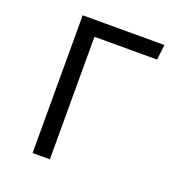

<svg xmlns="http://www.w3.org/2000/svg" viewBox="-128 -816 871 925"><g transform="rotate(20 307.5 -353.0)"><path d="M558.5 -706.2 549.2 -628.2H228.2V0H139.5V-706.2Z"/></g></svg>

Font: FiraCode Nerd Font
Style: Regular
Weight: 400
Designer: Carrois Corporate, Edenspiekermann AG, Nikita Prokopov
Foundry: Carrois Corporate, Edenspiekermann AG, Nikita Prokopov
Version: Version 6.002;Nerd Fonts 2.1.0